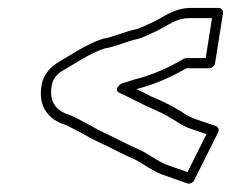

<svg xmlns="http://www.w3.org/2000/svg" viewBox="-20 -484 567 471"><path d="M235.7 -364.8C263.5 -369.3 293.2 -383.5 314.9 -387.7C315.1 -387.8 315.3 -387.8 315.5 -387.9C334.9 -392.5 346.4 -400.7 361.2 -406.5C361.7 -406.7 362.3 -407 362.7 -407.1L378.2 -415.3C401.4 -428.5 418.7 -439.5 442.6 -439.5H500.1L484.6 -341.5H437.1C434.6 -341.5 431.7 -340.5 429.8 -339.4C397.8 -320.1 362 -304 325.5 -293.2C311.6 -290.6 288.5 -281.5 281.9 -280.3C279.4 -279.8 276.6 -278.2 275 -276.8L273.8 -275.8C273.8 -275.8 257.2 -263.5 274.5 -255.5L287.3 -249.7C295.7 -245.1 303.6 -241.2 313.3 -236.6L339.2 -223.7C339.4 -223.5 339.7 -223.4 339.9 -223.3C366 -212.6 385.9 -202.6 409.5 -188.2C422.4 -179.4 429 -176 441.1 -170.5C441.4 -170.4 441.9 -170.2 442.1 -170.1L486.6 -155L440 -61.8L388.8 -79.8C370.2 -86.9 348.8 -102.7 327.7 -114.2C327.4 -114.3 327 -114.5 326.8 -114.6C312.8 -120.6 298.8 -127.2 284.5 -134.3L258.6 -147.3C239.6 -156.9 225 -162.7 209 -172.1L186.6 -184.3C176.6 -189.2 164.2 -197.2 150.7 -201.9C119.7 -211.5 98.7 -232.6 107.2 -276C109.9 -289.7 117.7 -300.3 131.9 -309.6C168.1 -330.3 200.4 -353.2 235.7 -364.8ZM234.9 -389.4C234.3 -389.3 233.4 -389.1 232.6 -388.9C190.9 -375.6 155 -349.5 121.7 -330.6C121.6 -330.5 121.3 -330.3 121.1 -330.2C100.4 -317.1 86.6 -298.7 82.4 -277C71.3 -220.5 102.2 -189.6 139.5 -178.1C148.2 -175 162 -166.7 172.2 -161.7L194 -149.9C211 -139.9 226.6 -133.7 244.5 -124.7L270.4 -111.7C285 -104.4 298.2 -98.1 313.4 -91.6C332.1 -81.3 353.7 -65.1 376.8 -56.2L439.5 -34.1C444.9 -32.2 453.1 -35.2 456.5 -42L515 -159C518.4 -165.8 515.6 -172.8 509.5 -174.9L454.1 -193.7C442.8 -198.9 438.7 -200.8 425.5 -209.8C400.1 -225.3 381.1 -234.9 352.9 -246.5L327.2 -259.4C322.4 -261.7 319.5 -263 314.7 -265.5C318.6 -266.7 324.7 -268.4 326.6 -268.7C327 -268.7 327.8 -268.9 328.3 -269.1C367.5 -280.6 403.2 -296.6 436.9 -316.5H493.1C498.5 -316.5 506.4 -321.4 507.6 -329L527.1 -452C527.9 -457.4 524.1 -464.5 516.6 -464.5H446.6C414.2 -464.5 389.5 -448.5 368.8 -436.7L354.4 -429.2C337.7 -422.5 327.6 -415.8 313.6 -412.2C287.6 -406.9 254 -392 234.9 -389.4Z"/></svg>

Font: Tape
Style: Regular
Weight: 500
Foundry: Cannot Into Space Fonts
Version: Version 0.97